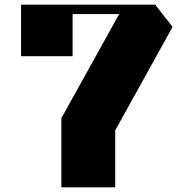

<svg xmlns="http://www.w3.org/2000/svg" viewBox="-20 -800 767 820"><path d="M290 -560V-740H489L242 -295V0H457H472V-243L717 -685L643 -780H70V-560Z"/></svg>

Font: Kumar One
Style: Regular
Weight: 400
Designer: Parimal Parmar
Foundry: Indian Type Foundry
Version: Version 1.001;PS 1.001;hotconv 1.0.88;makeotf.lib2.5.647800